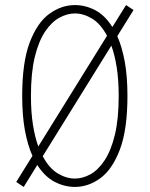

<svg xmlns="http://www.w3.org/2000/svg" viewBox="-20 -726 590 757"><path d="M44 -8.5 108 -111.5Q89 -153.5 78.2 -212Q67.5 -270.5 67.5 -348Q67.5 -480.5 97.2 -558.8Q127 -637 174.5 -671.5Q222 -706 275.5 -706Q317 -706 355.5 -685.8Q394 -665.5 423 -619.5L477 -706L506.5 -686.5L442.5 -583.5Q461 -541.5 471.8 -483.2Q482.5 -425 482.5 -348Q482.5 -215.5 452.8 -136.8Q423 -58 375.8 -23.5Q328.5 11 275.5 11Q234 11 195.2 -9.2Q156.5 -29.5 127 -75.5L73.5 11ZM102 -348Q102 -284.5 109.8 -235Q117.5 -185.5 131 -148.5L402 -585Q376.5 -632.5 342.8 -652.8Q309 -673 275.5 -673Q245 -673 214.2 -656.2Q183.5 -639.5 158 -601.8Q132.5 -564 117.2 -501.5Q102 -439 102 -348ZM275.5 -22Q306 -22 336.5 -38.8Q367 -55.5 392.2 -93.5Q417.5 -131.5 432.8 -194Q448 -256.5 448 -348Q448 -411 440.2 -460.2Q432.5 -509.5 419 -546L148.5 -110Q174 -62.5 207.8 -42.2Q241.5 -22 275.5 -22Z"/></svg>

Font: Trispace SemiCondensed Thin
Style: Regular
Weight: 100
Width: 4
Designer: Tyler Finck
Foundry: Etcetera Type Company
Version: Version 1.210; ttfautohint (v1.8.3)